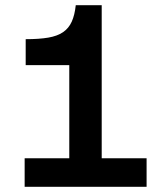

<svg xmlns="http://www.w3.org/2000/svg" viewBox="-20 -720 640 740"><path d="M75 0H545V-110H372V-700H272Q268 -662 256.5 -636.5Q245 -611 223 -596Q201 -581 166 -575Q131 -569 79 -569V-469H247V-110H75Z"/></svg>

Font: CommitMonoV142 ExtLt
Style: Regular
Weight: 200
Monospace: yes
Designer: Eigil Nikolajsen
Foundry: Eigil Nikolajsen
Version: Version 1.142